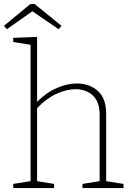

<svg xmlns="http://www.w3.org/2000/svg" viewBox="-36 -953 668 973"><path d="M31 0V-21L119 -35V-726L31 -740V-761L152 -766V-437Q200 -485 253 -507.5Q306 -530 353 -530Q419 -530 461.5 -490.5Q504 -451 502 -369V-35L590 -21V0H382V-21L469 -35V-361Q471 -433 436.5 -467Q402 -501 346 -501Q302 -501 251 -478Q200 -455 152 -405V-35L238 -21V0ZM-1 -805 -16 -822 117 -932 139 -933 276 -822 261 -805 128 -896Z"/></svg>

Font: Bitter ExtraLight
Style: Regular
Weight: 200
Designer: Sol Matas, and Bitter project Authors
Foundry: Sol Matas
Version: Version 2.001